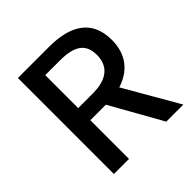

<svg xmlns="http://www.w3.org/2000/svg" viewBox="-193 -889 1042 1042"><g transform="rotate(-45 328.0 -368.5)"><path d="M97 0H213V-297H332L499 0H630L450 -312C543 -341 604 -409 604 -523C604 -682 490 -737 338 -737H97ZM213 -390V-643H324C431 -643 489 -612 489 -523C489 -434 431 -390 324 -390Z"/></g></svg>

Font: Source Han Sans JP Medium
Style: Regular
Weight: 500
Designer: Ryoko NISHIZUKA 西塚涼子 (kana, bopomofo & ideographs); Paul D. Hunt (Latin, Greek & Cyrillic); Sandoll Communications 산돌커뮤니
Foundry: Adobe
Version: Version 2.002;hotconv 1.0.116;makeotfexe 2.5.65601